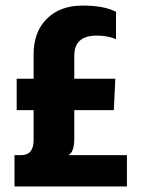

<svg xmlns="http://www.w3.org/2000/svg" viewBox="-20 -674 511 694"><path d="M438.8 0V-113.2H226.1Q248.9 -121.7 248.5 -176.7V-276H391.4L396.8 -389.5H248.5V-474.1Q249.2 -544.9 328.9 -545.4Q369.3 -545.3 399.3 -532.6V-631.5Q354.4 -654.2 277.5 -653.8Q197.3 -653.8 149.4 -606.3Q101.5 -558.9 101.5 -477.5V-389.5H40.3V-276H101.5V-166.9Q101.1 -113.2 56.5 -113.2H32.4V0Z"/></svg>

Font: Arad-VF Thin Dots1
Style: Regular
Weight: 100
Designer: Mohammad Darvishi
Version: Version 1.000;August 30, 2024;FontCreator 15.0.0.2992 64-bit